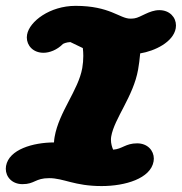

<svg xmlns="http://www.w3.org/2000/svg" viewBox="-28 -629 619 653"><path d="M48.5 -2.7C90.4 -2.7 91.2 -23.1 139.1 -23.1C189.3 -23.1 224.6 3.8 317.8 3.8C398 3.8 484.1 -21.9 494.3 -79.8C494.9 -83 495.2 -86.2 495.2 -89.3C495.2 -117 473.9 -141.5 438.4 -141.5C398.8 -141.5 388 -122.1 356.8 -120C353 -128.6 349.3 -140.7 349.3 -153.8C349.3 -157.5 349.6 -161.3 350.3 -165.1C361.1 -226.7 425.5 -300.9 441.7 -392.4C444.7 -409.7 446.9 -426.2 448.8 -447.4C498.1 -455.4 561.4 -485.6 569.7 -532.9C570.3 -536.1 570.5 -539.3 570.5 -542.4C570.5 -570 549.2 -594.5 513.7 -594.5C479.5 -594.5 450.6 -569.6 429.2 -566.6C425.4 -566.1 421.4 -565.6 415.3 -565.6C378.9 -565.6 346.1 -609.1 228.9 -609.1C141.9 -609.1 72 -556.3 64.1 -511.2C63.5 -508.1 63.2 -504.9 63.2 -501.7C63.2 -474.1 84.5 -449.5 120 -449.5C140 -449.5 165.7 -458.8 186.1 -479.5C188.2 -480.7 197.3 -485.3 211.3 -485.9L253.7 -465.5C254.7 -457.2 255.3 -448.2 255.3 -438.7C255.3 -425.5 254.2 -411.6 251.8 -397.6C238.4 -321.8 172.8 -249 157.8 -163.6C156.9 -158.7 156 -152.8 155.6 -144.6C84.3 -144.3 2.5 -120.9 -7.5 -64.5C-8 -61.3 -8.3 -58.1 -8.3 -54.9C-8.3 -27.3 13 -2.7 48.5 -2.7Z"/></svg>

Font: TudorRose
Style: BoldOblique
Weight: 500
Version: Version 001.000